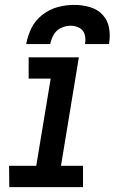

<svg xmlns="http://www.w3.org/2000/svg" viewBox="-20 -764 472 784"><path d="M18 0H319V-87H229L302 -530H97V-443H187L128 -87H17ZM87 -584H185Q189 -604 199.5 -622.5Q210 -641 229.5 -650Q249 -659 269 -659Q288 -659 304.5 -650Q321 -641 326 -622.5Q331 -604 327 -584H425Q431 -617 425.5 -649Q420 -681 399 -703.5Q378 -726 347 -735Q316 -744 283 -744Q249 -744 215.5 -735Q182 -726 153 -703.5Q124 -681 108.5 -649.5Q93 -618 87 -584Z"/></svg>

Font: Iosevka Sparkle Medium Oblique
Style: Regular
Weight: 500
Italic angle: -9°
Designer: Belleve Invis
Foundry: Belleve Invis
Version: Version 4.5.0; ttfautohint (v1.8.3)